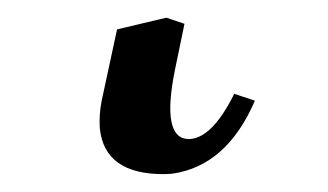

<svg xmlns="http://www.w3.org/2000/svg" viewBox="-20 41 371 217"><path d="M112.3 74.2 168 61 188.5 67.9 177.7 120.1Q162.1 197.3 192.9 198.2Q217.3 198.2 240.7 154.8Q243.2 150.4 244.6 147L268.1 154.8Q236.3 228.5 174.8 237.3Q168.9 237.8 164.6 237.8Q98.1 237.8 92.8 186Q91.8 171.9 94.7 155.8Z"/></svg>

Font: Linux Libertine Display Slanted O
Style: Slanted
Weight: 400
Designer: Philipp H. Poll
Foundry: Philipp H. Poll
Version: Version 5.0.9